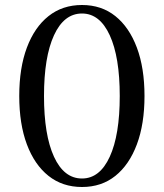

<svg xmlns="http://www.w3.org/2000/svg" viewBox="-20 -734 655 768"><path d="M308 -714Q386 -714 441.5 -669.5Q497 -625 527.5 -543.5Q558 -462 558 -350Q558 -238 527.5 -156.5Q497 -75 441.5 -30.5Q386 14 308 14Q230 14 174 -30.5Q118 -75 87.5 -156.5Q57 -238 57 -350Q57 -462 87.5 -543.5Q118 -625 174 -669.5Q230 -714 308 -714ZM308 -680Q236 -680 196 -593Q156 -506 156 -350Q156 -194 196 -107Q236 -20 308 -20Q379 -20 419 -107Q459 -194 459 -350Q459 -506 419 -593Q379 -680 308 -680Z"/></svg>

Font: Cinzel Medium
Style: Regular
Weight: 500
Designer: Natanael Gama
Version: Version 2.000